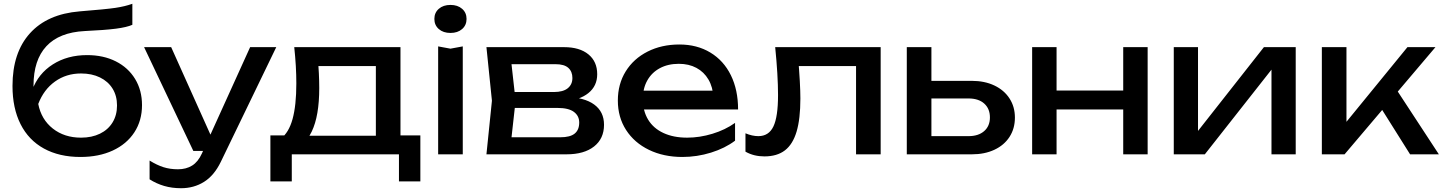

<svg xmlns="http://www.w3.org/2000/svg" viewBox="-20 -815 7619 1014"><path d="M46 -361Q46 -537 138 -639Q230 -741 401 -755Q539 -766 589.5 -773.5Q640 -781 679 -795V-684Q650 -671 592 -663.5Q534 -656 427 -651Q293 -644 225 -571Q157 -498 157 -363V-331L150 -339Q182 -426 259 -475Q336 -524 440 -524Q526 -524 591.5 -491Q657 -458 693.5 -398Q730 -338 730 -260Q730 -178 689.5 -116Q649 -54 575.5 -20Q502 14 405 14Q293 14 212 -30.5Q131 -75 88.5 -159.5Q46 -244 46 -361ZM598 -258Q598 -309 574.5 -347Q551 -385 508 -406Q465 -427 408 -427Q330 -427 270.5 -384.5Q211 -342 182 -266Q198 -184 259 -136Q320 -88 408 -88Q465 -88 508 -109Q551 -130 574.5 -168.5Q598 -207 598 -258Z M770 132V33Q809 57 843.5 68Q878 79 920 79Q963 79 994.5 59.5Q1026 40 1046 -4L1301 -566H1439L1146 40Q1111 112 1057.5 145.5Q1004 179 936 179Q888 179 847 167Q806 155 770 132ZM741 -566H884L1130 -18H1001Z M2200 143H2087V0H1521V143H1408V-100H1554L1590 -98H2003L2035 -100H2200ZM2095 -566V-38H1965V-526L2025 -466H1602L1658 -510Q1662 -468 1664 -428Q1666 -388 1666 -350Q1666 -203 1626.5 -120.5Q1587 -38 1516 -38L1463 -83Q1505 -114 1525 -186Q1545 -258 1545 -375Q1545 -464 1534 -566Z M2359 -558 2424 -570V0H2294V-570ZM2274 -715Q2274 -748 2297.5 -768.5Q2321 -789 2359 -789Q2397 -789 2420.5 -768.5Q2444 -748 2444 -715Q2444 -682 2420.5 -661.5Q2397 -641 2359 -641Q2321 -641 2297.5 -661.5Q2274 -682 2274 -715Z M2578 -283 2549 -566H2959Q3041 -566 3087.5 -528Q3134 -490 3134 -423Q3134 -361 3087.5 -323.5Q3041 -286 2958 -279L2968 -303Q3066 -301 3118 -263Q3170 -225 3170 -156Q3170 -83 3117.5 -41.5Q3065 0 2972 0H2549ZM2625 -90H2939Q2991 -90 3015 -109.5Q3039 -129 3039 -168Q3039 -203 3011 -224Q2983 -245 2924 -245H2653V-329H2905Q2954 -329 2978.5 -349Q3003 -369 3003 -403Q3003 -437 2981.5 -456.5Q2960 -476 2914 -476H2626L2675 -533L2703 -283L2675 -32Z M3243 -284Q3243 -371 3284.5 -438Q3326 -505 3400 -542.5Q3474 -580 3568 -580Q3661 -580 3731.5 -537.5Q3802 -495 3840 -417.5Q3878 -340 3878 -237H3345V-336H3813L3748 -299Q3745 -355 3721.5 -395Q3698 -435 3658 -456.5Q3618 -478 3565 -478Q3508 -478 3465 -455Q3422 -432 3398.5 -390Q3375 -348 3375 -292Q3375 -229 3403 -183Q3431 -137 3484 -112.5Q3537 -88 3609 -88Q3675 -88 3742.5 -108.5Q3810 -129 3862 -166V-72Q3809 -32 3735 -9Q3661 14 3584 14Q3485 14 3407.5 -23.5Q3330 -61 3286.5 -128.5Q3243 -196 3243 -284Z M4631 -566V0H4501V-526L4561 -466H4139L4195 -512Q4207 -370 4207 -295Q4207 -187 4187 -120Q4167 -53 4125.5 -21Q4084 11 4017 11Q3990 11 3965 5Q3940 -1 3917 -14V-111Q3953 -96 3985 -96Q4040 -96 4064.5 -147Q4089 -198 4089 -313Q4089 -416 4074 -566Z M4769 -566H4899V-36L4853 -96H5095Q5147 -96 5177.5 -122.5Q5208 -149 5208 -195Q5208 -241 5178 -268Q5148 -295 5095 -295H4857V-388H5112Q5180 -388 5231.5 -363.5Q5283 -339 5311.5 -295Q5340 -251 5340 -194Q5340 -136 5311.5 -92Q5283 -48 5231.5 -24Q5180 0 5113 0H4769Z M5560 -566V0H5431V-566ZM6041 -566V0H5912V-566ZM5966 -337V-237H5504V-337Z M6179 -566H6307V-65L6268 -74L6655 -566H6823V0H6695V-508L6735 -498L6343 0H6179Z M6961 -566H7091V-110L7052 -124L7413 -566H7561L7081 0H6961ZM7251 -280 7342 -362 7579 0H7427Z"/></svg>

Font: Unbounded Variable
Style: Regular
Weight: 400
Designer: Luke Prowse, Jean-Baptiste Morizot, Fátima Lázaro, Florian Runge
Foundry: NaN
Version: Version 1.600;FEAKit 1.0